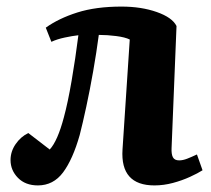

<svg xmlns="http://www.w3.org/2000/svg" viewBox="-20 -549 642 583"><path d="M119 -465Q158 -493 214.5 -511Q271 -529 349 -529Q409 -529 456 -512.5Q503 -496 516 -470L501 -100Q500 -81 505 -71.5Q510 -62 524 -62Q535 -62 548 -67Q561 -72 578 -80L595 -32Q581 -23 557 -12Q533 -1 505 6.5Q477 14 449 14Q345 14 352 -95L374 -429Q360 -436 333 -439.5Q306 -443 280 -443Q273 -390 263 -333Q253 -276 242 -225Q231 -174 222 -139Q201 -65 171.5 -25.5Q142 14 95 14Q57 14 34.5 -9Q12 -32 12 -63Q12 -89 27.5 -111.5Q43 -134 66 -145L131 -95Q155 -121 174 -193Q186 -237 197.5 -304Q209 -371 218 -442Q200 -440 176.5 -435Q153 -430 136 -422Z"/></svg>

Font: Literata 36pt
Style: Bold Italic
Weight: 700
Italic angle: -2°
Designer: Latin by Veronika Burian and Jose Scaglione. Greek by Irene Vlachou. Cyrillic by Vera Evstafieva
Foundry: TypeTogether
Version: Version 3.002